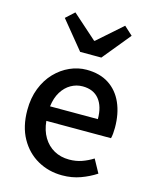

<svg xmlns="http://www.w3.org/2000/svg" viewBox="-126 -927 818 1024"><g transform="rotate(15 283.0 -415.0)"><path d="M317 14Q242 14 181 -20.5Q120 -55 84 -119.5Q48 -184 48 -275Q48 -342 69 -395.5Q90 -449 126 -486.5Q162 -524 207 -544Q252 -564 299 -564Q372 -564 422 -531.5Q472 -499 498 -440.5Q524 -382 524 -304Q524 -287 522.5 -271.5Q521 -256 518 -245H161Q166 -193 188.5 -155.5Q211 -118 247.5 -97.5Q284 -77 331 -77Q368 -77 400 -88Q432 -99 462 -118L502 -45Q464 -20 417.5 -3Q371 14 317 14ZM160 -325H424Q424 -395 392.5 -434Q361 -473 301 -473Q267 -473 237 -456Q207 -439 186.5 -406Q166 -373 160 -325ZM240 -647 114 -801 161 -844 296 -724H300L436 -844L483 -801L357 -647Z"/></g></svg>

Font: Noto Sans KR Medium
Style: Regular
Weight: 500
Designer: Ryoko NISHIZUKA  (kana, bopomofo & ideographs); Paul D. Hunt (Latin, Greek & Cyrillic); Sandoll Communications , Soo-you
Foundry: Adobe
Version: Version 2.004-H2;hotconv 1.0.118;makeotfexe 2.5.65603